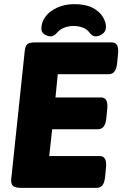

<svg xmlns="http://www.w3.org/2000/svg" viewBox="-20 -904 589 924"><path d="M80 0Q53 0 42.5 -9.5Q32 -19 34 -42L99 -658Q101 -681 110.5 -690.5Q120 -700 147 -700H518Q554 -700 548 -645L544 -602Q541 -573 531 -560Q521 -547 503 -547H258L247 -435H466Q502 -435 496 -379L492 -337Q489 -308 479 -295Q469 -282 451 -282H231L217 -153H460Q496 -153 490 -97L486 -54Q483 -25 473 -12.5Q463 0 445 0ZM224 -729Q208 -729 193.5 -739Q179 -749 179 -765Q179 -799 200.5 -826Q222 -853 258 -868.5Q294 -884 337 -884Q393 -884 426.5 -866Q460 -848 475 -822.5Q490 -797 490 -775Q490 -753 473.5 -741Q457 -729 440 -729Q424 -729 411 -747Q397 -765 376.5 -772Q356 -779 333 -779Q311 -779 289.5 -771Q268 -763 253 -745Q239 -729 224 -729Z"/></svg>

Font: Asap ExtraBold
Style: Italic
Weight: 800
Italic angle: -6°
Designer: Pablo Cosgaya
Foundry: Omnibus-Type
Version: Version 3.001; ttfautohint (v1.8.4.7-5d5b)